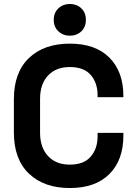

<svg xmlns="http://www.w3.org/2000/svg" viewBox="-20 -934 684 968"><path d="M332 14Q202 14 126 -58.5Q50 -131 50 -266V-434Q50 -569 126 -641.5Q202 -714 332 -714Q461 -714 531.5 -643.5Q602 -573 602 -450V-444H472V-454Q472 -516 437.5 -556Q403 -596 332 -596Q262 -596 222 -553Q182 -510 182 -436V-264Q182 -191 222 -147.5Q262 -104 332 -104Q403 -104 437.5 -144.5Q472 -185 472 -246V-264H602V-250Q602 -127 531.5 -56.5Q461 14 332 14ZM332 -754Q298 -754 274.5 -776Q251 -798 251 -834Q251 -870 274.5 -892Q298 -914 332 -914Q367 -914 390 -892Q413 -870 413 -834Q413 -798 390 -776Q367 -754 332 -754Z"/></svg>

Font: Space Grotesk Light
Style: Bold
Weight: 700
Version: Version 2.000